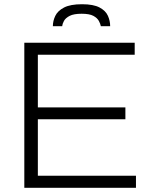

<svg xmlns="http://www.w3.org/2000/svg" viewBox="-20 -888 721 908"><path d="M95 0V-686H617V-629H159V-380H573V-324H159V-57H623V0ZM230 -764Q230 -789 241.5 -813Q253 -837 283 -852.5Q313 -868 368 -868Q422 -868 451 -852.5Q480 -837 490.5 -813Q501 -789 501 -764H457Q455 -775 447.5 -789Q440 -803 421.5 -813Q403 -823 366 -823Q329 -823 309.5 -813Q290 -803 282.5 -789Q275 -775 274 -764Z"/></svg>

Font: Archivo SemiBold ExtraLight
Style: Regular
Weight: 250
Version: Version 2.001